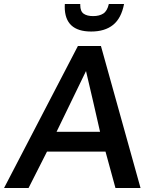

<svg xmlns="http://www.w3.org/2000/svg" viewBox="-55 -941 775 961"><path d="M401.4 -783.2Q269 -783.2 269 -906.7Q269 -916 269.5 -920.9H346.7V-915.5Q346.7 -884.3 363.8 -872.3Q380.9 -860.4 411.1 -860.4Q442.4 -860.4 462.2 -873.3Q481.9 -886.2 489.7 -920.9H565.9Q552.2 -849.6 511 -816.4Q469.7 -783.2 401.4 -783.2ZM-34.7 0 335 -710.9H450.2L648.4 0H522.9L473.1 -182.1H180.2L87.9 0ZM228 -281.2H445.8Q413.6 -424.3 375.5 -585.4Q310.5 -450.7 228 -281.2Z"/></svg>

Font: Muli
Style: Semi-BoldItalic
Weight: 600
Italic angle: -7°
Designer: Vernon Adams
Foundry: newtypography
Version: Version 2.0; ttfautohint (v1.00rc1.2-2d82) -l 8 -r 50 -G 200